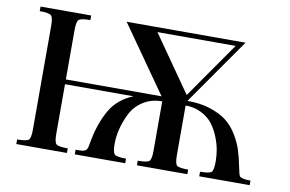

<svg xmlns="http://www.w3.org/2000/svg" viewBox="-74 -831 1456 963"><g transform="rotate(10 654.0 -350.0)"><path d="M858.4 -390.6 659.2 -675.8H1057.6ZM735.4 -362.3H248V-613.3C248 -641.9 251.6 -659.7 258.8 -666.5C266 -673.3 285.5 -676.8 317.4 -676.8V-700.2H59.6V-676.8C91.5 -676.8 111 -673.3 118.2 -666.5C125.3 -659.7 128.9 -641.9 128.9 -613.3V-85.9C128.9 -57.3 125.3 -39.7 118.2 -33.2C111 -26.7 91.5 -23.4 59.6 -23.4V0H317.4V-23.4C285.5 -23.4 266 -26.7 258.8 -33.2C251.6 -39.7 248 -57.3 248 -85.9V-337.9H596.7C545.2 -317.1 506.8 -285 481.4 -241.7C456.1 -198.4 437.5 -146.8 425.8 -86.9C425.1 -83 424.2 -77.8 422.9 -71.3C421.6 -64.8 420.7 -60.4 420.4 -58.1C420.1 -55.8 419.4 -52.6 418.5 -48.3C417.5 -44.1 416.5 -41.3 415.5 -40C414.6 -38.7 413.2 -36.8 411.6 -34.2C410 -31.6 408 -29.9 405.8 -29.3C403.5 -28.6 401 -27.7 398.4 -26.4C395.8 -25.1 392.4 -24.4 388.2 -24.4C384 -24.4 379.4 -24.3 374.5 -23.9C369.6 -23.6 363.9 -23.4 357.4 -23.4V0H614.3V-23.4C582.4 -23.4 562.8 -26.9 555.7 -33.7C548.5 -40.5 544.9 -58.3 544.9 -86.9C544.9 -110.4 548 -135.1 554.2 -161.1C560.4 -187.2 570.3 -214.2 584 -242.2C597.7 -270.2 618.3 -293.1 646 -311C673.7 -328.9 706.1 -337.9 743.2 -337.9V-85.9C743.2 -57.3 739.6 -39.7 732.4 -33.2C725.3 -26.7 705.7 -23.4 673.8 -23.4V0H930.7V-23.4C898.8 -23.4 879.4 -26.7 872.6 -33.2C865.7 -39.7 862.3 -57.3 862.3 -85.9V-337.9C892.3 -337.9 919.3 -331.7 943.4 -319.3C967.4 -307 986.5 -291.7 1000.5 -273.4C1014.5 -255.2 1026.2 -234.2 1035.6 -210.4C1045.1 -186.7 1051.4 -164.7 1054.7 -144.5C1057.9 -124.3 1059.6 -105.1 1059.6 -86.9C1059.6 -57.6 1056 -39.7 1048.8 -33.2C1041.7 -26.7 1022.5 -23.4 991.2 -23.4V0H1248V-23.4C1217.4 -23.4 1198.9 -27.3 1192.4 -35.2C1189.1 -39.7 1184.6 -57 1178.7 -86.9C1172.9 -116.9 1166 -143.7 1158.2 -167.5C1150.4 -191.2 1138.7 -215.8 1123 -241.2C1107.4 -266.6 1088.9 -287.6 1067.4 -304.2C1045.9 -320.8 1018.2 -334.6 984.4 -345.7C950.5 -356.8 911.8 -362.3 868.2 -362.3H867.2L1103.5 -700.2H498Z"/></g></svg>

Font: TriodPostnaja
Style: Medium
Weight: 500
Version: 20110805; ttfautohint (v0.96) -l 8 -r 50 -G 200 -x 14 -w "G"